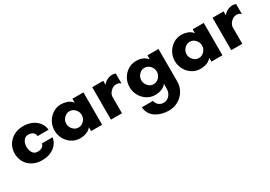

<svg xmlns="http://www.w3.org/2000/svg" viewBox="12 -1231 3176 2261"><g transform="rotate(-30 1599.5 -100.5)"><path d="M280 10Q223 10 177.5 -8Q132 -26 100 -57.5Q68 -89 51.5 -131Q35 -173 35 -220Q35 -283 65.5 -335.5Q96 -388 151.5 -419.5Q207 -451 280 -451Q352 -451 404.5 -425.5Q457 -400 487.5 -357.5Q518 -315 521 -264H372Q371 -296 347.5 -315Q324 -334 285 -334Q251 -334 231.5 -315.5Q212 -297 203.5 -270.5Q195 -244 195 -219Q195 -194 203 -167Q211 -140 230.5 -122Q250 -104 285 -104Q320 -104 344 -119Q368 -134 372 -164H518Q511 -115 480 -75.5Q449 -36 398 -13Q347 10 280 10Z M796 10Q734 10 684 -22Q634 -54 605.5 -106.7Q577 -159.5 577 -219.7Q577 -281 605.4 -333.3Q633.8 -385.6 683.9 -418.3Q734 -451 796 -451Q838 -451 878 -437Q918 -423 947 -387V-440H1097V0H947V-53Q932 -31 907 -17Q882 -3 853 3.5Q824 10 796 10ZM841.9 -110Q872 -110 895.5 -125.5Q919 -141 933 -165.9Q947 -190.9 947 -219.6Q947 -249 933 -274Q919 -299 895.6 -314.5Q872.2 -330 842.1 -330Q812 -330 788.5 -314.5Q765 -299 751 -274.2Q737 -249.5 737 -219.9Q737 -191 751 -166Q765 -141 788.4 -125.5Q811.8 -110 841.9 -110Z M1217 0V-441H1367V-387Q1379 -404 1398 -418.5Q1417 -433 1441.5 -442Q1466 -451 1493 -451Q1503 -451 1516 -448.5Q1529 -446 1538 -441V-305Q1527 -319 1510 -324.5Q1493 -330 1476 -330Q1448 -330 1423 -313.5Q1398 -297 1382.5 -272Q1367 -247 1367 -220V0Z M1863 250Q1818 250 1773.5 238.5Q1729 227 1691.5 203.5Q1654 180 1631 143Q1608 106 1605 56H1755Q1763 95 1791 117Q1819 139 1855 139Q1888 139 1913.5 121.5Q1939 104 1953.5 75.5Q1968 47 1968 16V-54Q1953 -31 1928 -17Q1903 -3 1874 3.5Q1845 10 1817 10Q1755 10 1705 -22.5Q1655 -55 1626.5 -107.5Q1598 -160 1598 -221Q1598 -282 1626.5 -334.5Q1655 -387 1705 -419Q1755 -451 1817 -451Q1845 -451 1871.5 -445.5Q1898 -440 1922.5 -426Q1947 -412 1968 -387V-441H2118V-1Q2118 71 2083.5 128Q2049 185 1991 217.5Q1933 250 1863 250ZM1863 -110Q1893 -110 1916.5 -125.5Q1940 -141 1954 -166.5Q1968 -192 1968 -221Q1968 -250 1954 -275Q1940 -300 1916.5 -315.5Q1893 -331 1863 -331Q1833 -331 1809.5 -315.5Q1786 -300 1772 -275Q1758 -250 1758 -221Q1758 -192 1772 -166.5Q1786 -141 1809.5 -125.5Q1833 -110 1863 -110Z M2432 10Q2370 10 2320 -22Q2270 -54 2241.5 -106.7Q2213 -159.5 2213 -219.7Q2213 -281 2241.4 -333.3Q2269.8 -385.6 2319.9 -418.3Q2370 -451 2432 -451Q2474 -451 2514 -437Q2554 -423 2583 -387V-440H2733V0H2583V-53Q2568 -31 2543 -17Q2518 -3 2489 3.5Q2460 10 2432 10ZM2477.9 -110Q2508 -110 2531.5 -125.5Q2555 -141 2569 -165.9Q2583 -190.9 2583 -219.6Q2583 -249 2569 -274Q2555 -299 2531.6 -314.5Q2508.2 -330 2478.1 -330Q2448 -330 2424.5 -314.5Q2401 -299 2387 -274.2Q2373 -249.5 2373 -219.9Q2373 -191 2387 -166Q2401 -141 2424.4 -125.5Q2447.8 -110 2477.9 -110Z M2853 0V-441H3003V-387Q3015 -404 3034 -418.5Q3053 -433 3077.5 -442Q3102 -451 3129 -451Q3139 -451 3152 -448.5Q3165 -446 3174 -441V-305Q3163 -319 3146 -324.5Q3129 -330 3112 -330Q3084 -330 3059 -313.5Q3034 -297 3018.5 -272Q3003 -247 3003 -220V0Z"/></g></svg>

Font: Teachers
Style: Regular
Weight: 400
Designer: Alfredo Marco Pradil, Chank Diesel
Version: Version 1.001